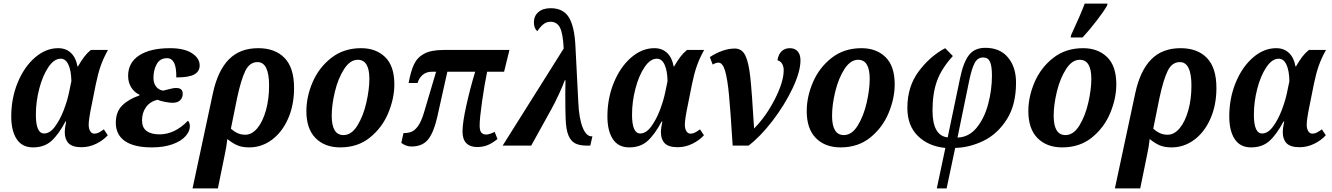

<svg xmlns="http://www.w3.org/2000/svg" viewBox="-20 -816 7467 1076"><path d="M43 -163Q43 -266 79.5 -354Q116 -442 176.5 -494Q237 -546 306 -546Q350 -546 378 -519Q406 -492 414 -444H417Q435 -475 451.5 -497Q468 -519 489 -536H585Q559 -489 544 -446Q529 -403 517 -344L495 -234Q477 -149 477 -117Q477 -95 485.5 -81Q494 -67 509 -67Q522 -67 533.5 -73Q545 -79 562 -91L584 -58Q559 -30 519.5 -10.5Q480 9 437 9Q386 9 364.5 -13Q343 -35 343 -74Q343 -101 351 -135H347Q308 -62 268 -26Q228 10 165 10Q104 10 73.5 -36.5Q43 -83 43 -163ZM366 -294 380 -361Q379 -420 363.5 -453.5Q348 -487 320 -487Q283 -487 251 -439.5Q219 -392 200 -319Q181 -246 181 -173Q181 -68 227 -68Q260 -68 288.5 -107Q317 -146 337 -198.5Q357 -251 366 -294Z M629 -128Q629 -189 664.5 -224.5Q700 -260 761 -281L762 -285Q733 -298 715.5 -326Q698 -354 698 -391Q698 -465 760 -505.5Q822 -546 933 -546Q1012 -546 1055.5 -518Q1099 -490 1099 -449Q1099 -416 1069 -399Q1039 -382 968 -382Q970 -490 916 -490Q877 -490 858.5 -457Q840 -424 840 -380Q840 -350 854.5 -331Q869 -312 894 -308L914 -313Q950 -323 967 -323Q1004 -323 1004 -291Q1004 -268 989.5 -254Q975 -240 947 -240Q929 -240 902 -245.5Q875 -251 863 -257Q821 -247 798.5 -216Q776 -185 776 -141Q776 -101 801.5 -82Q827 -63 874 -63Q959 -63 1033 -139Q1037 -137 1040.5 -128Q1044 -119 1044 -108Q1044 -80 1019.5 -52.5Q995 -25 946.5 -7.5Q898 10 831 10Q731 10 680 -25.5Q629 -61 629 -128Z M1173 -293Q1200 -419 1262 -482.5Q1324 -546 1427 -546Q1522 -546 1575 -491Q1628 -436 1628 -323Q1628 -227 1594.5 -151Q1561 -75 1503.5 -32.5Q1446 10 1377 10Q1336 10 1309 -2Q1282 -14 1254 -37Q1249 9 1240 49L1201 240H1059ZM1488 -336Q1488 -468 1423 -468Q1379 -468 1355 -419Q1331 -370 1309 -268L1274 -95Q1293 -78 1312 -69.5Q1331 -61 1355 -61Q1392 -61 1422.5 -98Q1453 -135 1470.5 -198Q1488 -261 1488 -336Z M1697 -193Q1697 -274 1732 -355.5Q1767 -437 1836.5 -491.5Q1906 -546 2004 -546Q2087 -546 2138.5 -496Q2190 -446 2190 -343Q2190 -265 2156 -183Q2122 -101 2053.5 -45.5Q1985 10 1887 10Q1800 10 1748.5 -42Q1697 -94 1697 -193ZM2050 -374Q2050 -481 1985 -481Q1942 -481 1908.5 -429Q1875 -377 1857 -303Q1839 -229 1839 -167Q1839 -59 1905 -59Q1950 -59 1983 -112.5Q2016 -166 2033 -240.5Q2050 -315 2050 -374Z M2572 -79Q2572 -129 2594 -227.5Q2616 -326 2643 -414H2487L2429 -154Q2409 -70 2377.5 -32.5Q2346 5 2286 5Q2256 5 2229 -15L2241 -70Q2267 -70 2286 -77.5Q2305 -85 2323 -110Q2341 -135 2356 -185L2424 -414H2400Q2370 -414 2349.5 -397Q2329 -380 2320 -351H2270Q2282 -417 2300.5 -456Q2319 -495 2358 -515.5Q2397 -536 2466 -536H2835L2805 -414H2710Q2695 -342 2681.5 -247Q2668 -152 2668 -112Q2668 -84 2677.5 -73Q2687 -62 2705 -62Q2714 -62 2727.5 -66.5Q2741 -71 2752 -77L2768 -37Q2740 -14 2713.5 -3Q2687 8 2654 8Q2615 8 2593.5 -13.5Q2572 -35 2572 -79Z M3139 -544Q3135 -629 3118 -661.5Q3101 -694 3065 -694Q3042 -694 3024.5 -679.5Q3007 -665 2991 -641Q2972 -658 2972 -691Q2972 -726 2997 -748Q3022 -770 3066 -770Q3137 -770 3168.5 -718Q3200 -666 3205 -554L3221 -241Q3225 -153 3245 -102.5Q3265 -52 3295 -52H3300L3288 0H3268Q3228 0 3203.5 -12.5Q3179 -25 3165.5 -57.5Q3152 -90 3150 -149Q3148 -196 3148 -288Q3148 -350 3149 -366H3145Q3136 -340 3112.5 -289Q3089 -238 3071 -206L2957 0H2797Z M3384 -163Q3384 -266 3420.5 -354Q3457 -442 3517.5 -494Q3578 -546 3647 -546Q3691 -546 3719 -519Q3747 -492 3755 -444H3758Q3776 -475 3792.5 -497Q3809 -519 3830 -536H3926Q3900 -489 3885 -446Q3870 -403 3858 -344L3836 -234Q3818 -149 3818 -117Q3818 -95 3826.5 -81Q3835 -67 3850 -67Q3863 -67 3874.5 -73Q3886 -79 3903 -91L3925 -58Q3900 -30 3860.5 -10.5Q3821 9 3778 9Q3727 9 3705.5 -13Q3684 -35 3684 -74Q3684 -101 3692 -135H3688Q3649 -62 3609 -26Q3569 10 3506 10Q3445 10 3414.5 -36.5Q3384 -83 3384 -163ZM3707 -294 3721 -361Q3720 -420 3704.5 -453.5Q3689 -487 3661 -487Q3624 -487 3592 -439.5Q3560 -392 3541 -319Q3522 -246 3522 -173Q3522 -68 3568 -68Q3601 -68 3629.5 -107Q3658 -146 3678 -198.5Q3698 -251 3707 -294Z M4006 -465Q3992 -465 3974 -454L3958 -496Q3991 -518 4027.5 -531Q4064 -544 4098 -544Q4138 -544 4157 -505Q4176 -466 4185 -381.5Q4194 -297 4206 -96Q4272 -162 4322 -259.5Q4372 -357 4372 -423Q4372 -443 4363 -458.5Q4354 -474 4337 -478Q4342 -511 4360 -528.5Q4378 -546 4406 -546Q4435 -546 4450.5 -528Q4466 -510 4466 -478Q4466 -414 4421.5 -320.5Q4377 -227 4309 -138.5Q4241 -50 4175 0H4086Q4074 -193 4065.5 -283Q4057 -373 4043.5 -419Q4030 -465 4006 -465Z M4501 -193Q4501 -274 4536 -355.5Q4571 -437 4640.5 -491.5Q4710 -546 4808 -546Q4891 -546 4942.5 -496Q4994 -446 4994 -343Q4994 -265 4960 -183Q4926 -101 4857.5 -45.5Q4789 10 4691 10Q4604 10 4552.5 -42Q4501 -94 4501 -193ZM4854 -374Q4854 -481 4789 -481Q4746 -481 4712.5 -429Q4679 -377 4661 -303Q4643 -229 4643 -167Q4643 -59 4709 -59Q4754 -59 4787 -112.5Q4820 -166 4837 -240.5Q4854 -315 4854 -374Z M5278 13Q5183 4 5124 -54Q5065 -112 5065 -211Q5065 -331 5128.5 -416Q5192 -501 5277 -546L5320 -502Q5257 -433 5231.5 -363.5Q5206 -294 5206 -197Q5206 -55 5291 -46L5360 -376Q5378 -465 5409.5 -506.5Q5441 -548 5502 -548Q5584 -548 5629 -494Q5674 -440 5674 -353Q5674 -228 5622 -146.5Q5570 -65 5492 -27Q5414 11 5333 13L5285 240H5230ZM5539 -393Q5539 -446 5528 -470Q5517 -494 5490 -494Q5459 -494 5442.5 -463.5Q5426 -433 5412 -366L5346 -45Q5410 -47 5453.5 -100.5Q5497 -154 5518 -233.5Q5539 -313 5539 -393Z M5743 -193Q5743 -274 5778 -355.5Q5813 -437 5882.5 -491.5Q5952 -546 6050 -546Q6133 -546 6184.5 -496Q6236 -446 6236 -343Q6236 -265 6202 -183Q6168 -101 6099.5 -45.5Q6031 10 5933 10Q5846 10 5794.5 -42Q5743 -94 5743 -193ZM6096 -374Q6096 -481 6031 -481Q5988 -481 5954.5 -429Q5921 -377 5903 -303Q5885 -229 5885 -167Q5885 -59 5951 -59Q5996 -59 6029 -112.5Q6062 -166 6079 -240.5Q6096 -315 6096 -374ZM5983 -620Q6036 -734 6059 -796H6187L6184 -784Q6163 -748 6123 -696.5Q6083 -645 6047 -606H5980Z M6342 -293Q6369 -419 6431 -482.5Q6493 -546 6596 -546Q6691 -546 6744 -491Q6797 -436 6797 -323Q6797 -227 6763.5 -151Q6730 -75 6672.5 -32.5Q6615 10 6546 10Q6505 10 6478 -2Q6451 -14 6423 -37Q6418 9 6409 49L6370 240H6228ZM6657 -336Q6657 -468 6592 -468Q6548 -468 6524 -419Q6500 -370 6478 -268L6443 -95Q6462 -78 6481 -69.5Q6500 -61 6524 -61Q6561 -61 6591.5 -98Q6622 -135 6639.5 -198Q6657 -261 6657 -336Z M6869 -163Q6869 -266 6905.5 -354Q6942 -442 7002.5 -494Q7063 -546 7132 -546Q7176 -546 7204 -519Q7232 -492 7240 -444H7243Q7261 -475 7277.5 -497Q7294 -519 7315 -536H7411Q7385 -489 7370 -446Q7355 -403 7343 -344L7321 -234Q7303 -149 7303 -117Q7303 -95 7311.5 -81Q7320 -67 7335 -67Q7348 -67 7359.5 -73Q7371 -79 7388 -91L7410 -58Q7385 -30 7345.5 -10.5Q7306 9 7263 9Q7212 9 7190.5 -13Q7169 -35 7169 -74Q7169 -101 7177 -135H7173Q7134 -62 7094 -26Q7054 10 6991 10Q6930 10 6899.5 -36.5Q6869 -83 6869 -163ZM7192 -294 7206 -361Q7205 -420 7189.5 -453.5Q7174 -487 7146 -487Q7109 -487 7077 -439.5Q7045 -392 7026 -319Q7007 -246 7007 -173Q7007 -68 7053 -68Q7086 -68 7114.5 -107Q7143 -146 7163 -198.5Q7183 -251 7192 -294Z"/></svg>

Font: Noto Serif Narrow
Style: Bold Italic
Weight: 700
Width: 4
Italic angle: -12°
Designer: Monotype Design Team
Foundry: Monotype Imaging Inc.
Version: Version 1.001